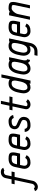

<svg xmlns="http://www.w3.org/2000/svg" viewBox="1760 -2552 926 4597"><g transform="rotate(-90 2223.5 -254.0)"><path d="M414.6 -440.4 399.4 -367.2H285.6L191.4 70.3Q181.2 118.2 138.2 153.6Q95.2 189 46.9 189Q-26.9 189 -55.2 121.1L13.2 94.7Q15.6 101.6 25.9 108.6Q36.1 115.7 46.9 115.7Q73.2 115.7 94.2 96.7Q115.2 77.6 120.1 54.7L210.9 -367.2H109.9L125 -440.4H226.6L257.8 -585.9Q268.6 -635.3 307.6 -666.3Q346.7 -697.3 400.9 -697.3Q413.6 -697.3 424.6 -696Q435.5 -694.8 444.3 -691.9Q453.1 -689 460 -686.3Q466.8 -683.6 472.9 -678.5Q479 -673.3 482.7 -670.7Q486.3 -668 490.5 -661.9Q494.6 -655.8 496.1 -653.8Q497.6 -651.9 501 -646L503.9 -640.1L435.5 -612.8Q429.7 -624 400.9 -624Q373 -624 353.8 -609.6Q334.5 -595.2 329.1 -570.3L301.3 -440.4Z M726.1 -512.2Q755.9 -512.2 778.8 -509.3Q801.8 -506.3 817.1 -501.7Q832.5 -497.1 843.3 -488Q854 -479 859.9 -470.7Q865.7 -462.4 868.7 -447.8Q871.6 -433.1 872.3 -421.9Q873 -410.6 873 -391.6Q873 -372.6 867.2 -343.3L844.7 -237.3H572.3L555.2 -156.7Q552.7 -146.5 552.7 -133.3Q552.7 -100.6 571.5 -80.8Q590.3 -61 622.1 -61H630.9Q677.2 -61 701.7 -74.2Q726.1 -87.4 739.3 -114.7L805.7 -82.5Q781.7 -32.7 738.5 -10.3Q695.3 12.2 630.9 12.2H622.1Q560.5 12.2 520 -29.1Q479.5 -70.3 479.5 -133.3Q479.5 -152.3 483.9 -172.4L523.4 -358.9Q555.7 -512.2 717.3 -512.2ZM587.9 -310.5H785.2L795.9 -358.9Q799.8 -376 799.8 -391.6Q799.8 -403.8 798.8 -409.9Q797.9 -416 794.2 -422.9Q790.5 -429.7 782.5 -432.4Q774.4 -435.1 760.7 -437Q747.1 -439 726.1 -439H717.3Q661.1 -439 633.3 -415.8Q605.5 -392.6 594.7 -343.3Z M1176.3 -512.2Q1206.1 -512.2 1229 -509.3Q1252 -506.3 1267.3 -501.7Q1282.7 -497.1 1293.5 -488Q1304.2 -479 1310.1 -470.7Q1315.9 -462.4 1318.8 -447.8Q1321.8 -433.1 1322.5 -421.9Q1323.2 -410.6 1323.2 -391.6Q1323.2 -372.6 1317.4 -343.3L1294.9 -237.3H1022.5L1005.4 -156.7Q1002.9 -146.5 1002.9 -133.3Q1002.9 -100.6 1021.7 -80.8Q1040.5 -61 1072.3 -61H1081.1Q1127.4 -61 1151.9 -74.2Q1176.3 -87.4 1189.5 -114.7L1255.9 -82.5Q1231.9 -32.7 1188.7 -10.3Q1145.5 12.2 1081.1 12.2H1072.3Q1010.7 12.2 970.2 -29.1Q929.7 -70.3 929.7 -133.3Q929.7 -152.3 934.1 -172.4L973.6 -358.9Q1005.9 -512.2 1167.5 -512.2ZM1038.1 -310.5H1235.4L1246.1 -358.9Q1250 -376 1250 -391.6Q1250 -403.8 1249 -409.9Q1248 -416 1244.4 -422.9Q1240.7 -429.7 1232.7 -432.4Q1224.6 -435.1 1210.9 -437Q1197.3 -439 1176.3 -439H1167.5Q1111.3 -439 1083.5 -415.8Q1055.7 -392.6 1044.9 -343.3Z M1626.5 -439H1617.7Q1500 -439 1500 -364.3Q1500 -351.6 1509.3 -339.4Q1518.6 -327.1 1527.8 -323.2L1643.6 -271Q1675.3 -257.3 1699.5 -226.6Q1723.6 -195.8 1723.6 -152.3Q1723.6 -138.7 1721.2 -125L1716.3 -102.1Q1713.9 -89.8 1709.5 -78.6Q1705.1 -67.4 1691.9 -49.6Q1678.7 -31.7 1659.9 -19.3Q1641.1 -6.8 1607.7 2.7Q1574.2 12.2 1531.2 12.2H1507.8Q1448.2 12.2 1406 -28.1Q1363.8 -68.4 1363.8 -127H1437Q1437 -99.6 1457.8 -80.3Q1478.5 -61 1507.8 -61H1531.2Q1632.3 -61 1645 -116.7L1648.9 -138.7Q1650.4 -146.5 1650.4 -152.3Q1650.4 -187.5 1614.3 -203.6L1497.6 -256.8Q1468.3 -270 1447.8 -298.1Q1427.2 -326.2 1427.2 -362.8Q1427.2 -382.8 1431.4 -401.4Q1435.5 -419.9 1448 -440.9Q1460.4 -461.9 1480.5 -477.1Q1500.5 -492.2 1535.9 -502.2Q1571.3 -512.2 1617.7 -512.2H1626.5Q1676.8 -512.2 1716.8 -482.2Q1756.8 -452.1 1767.6 -403.3L1696.3 -387.7Q1690.9 -410.2 1671.9 -424.6Q1652.8 -439 1626.5 -439Z M2023.9 12.2H2015.1Q1972.7 12.2 1939.5 -15.9Q1906.2 -43.9 1906.2 -89.8Q1906.2 -101.6 1908.7 -113.3L1974.1 -418.9H1879.4L1895 -492.2H1989.7L2033.2 -695.8H2107.9L2064.5 -492.2H2212.4L2196.8 -418.9H2048.8L1980 -97.7Q1979.5 -94.2 1979.5 -89.8Q1979.5 -76.7 1990.2 -68.8Q2001 -61 2015.1 -61H2023.9Q2041.5 -61 2058.1 -70.6Q2074.7 -80.1 2084.5 -93.8L2145 -52.7Q2125 -23.9 2092.3 -5.9Q2059.6 12.2 2023.9 12.2Z M2592.8 -369.6Q2592.8 -393.1 2587.2 -408.2Q2581.5 -423.3 2570.6 -429.4Q2559.6 -435.5 2550.5 -437.3Q2541.5 -439 2526.9 -439H2518.1Q2489.3 -439 2465.3 -425Q2441.4 -411.1 2425.5 -387.2Q2409.7 -363.3 2399.4 -337.9Q2389.2 -312.5 2382.8 -283.7L2365.2 -200.7Q2360.4 -177.7 2360.4 -155.3Q2360.4 -113.8 2377.2 -87.4Q2394 -61 2422.9 -61H2431.6Q2460.4 -61 2484.1 -74.7Q2507.8 -88.4 2523.7 -112.1Q2539.6 -135.7 2549.8 -161.4Q2560.1 -187 2566.4 -216.3L2584 -299.3Q2592.8 -340.3 2592.8 -369.6ZM2592.8 12.2H2518.1L2523.4 -12.7Q2482.9 12.2 2431.6 12.2H2422.9Q2362.3 12.2 2324.7 -34.9Q2287.1 -82 2287.1 -155.3Q2287.1 -183.6 2293.9 -216.3L2311.5 -299.3Q2332 -393.6 2385 -452.9Q2438 -512.2 2518.1 -512.2H2526.9Q2586.9 -512.2 2623 -482.4L2665.5 -683.6H2740.2Z M3043 -370.1Q3043 -393.6 3038.1 -408.2Q3033.2 -422.9 3022.9 -429.2Q3012.7 -435.5 3002.9 -437.3Q2993.2 -439 2977.1 -439H2968.3Q2939.5 -439 2915.5 -425Q2891.6 -411.1 2875.7 -387.2Q2859.9 -363.3 2849.6 -337.9Q2839.4 -312.5 2833 -283.7L2815.4 -200.7Q2810.5 -176.8 2810.5 -154.8Q2810.5 -112.3 2827.6 -86.7Q2844.7 -61 2873 -61H2881.8Q2910.6 -61 2934.3 -74.7Q2958 -88.4 2973.9 -112.1Q2989.7 -135.7 3000 -161.4Q3010.3 -187 3016.6 -216.3L3034.2 -299.3Q3043 -341.3 3043 -370.1ZM2968.3 -512.2H2977.1Q3040 -512.2 3073.2 -481.9L3077.1 -500H3151.9L3078.6 -156.7Q3075.2 -141.1 3075.2 -122.1Q3075.2 -102.1 3078.9 -87.6Q3082.5 -73.2 3087.9 -73.2H3103.5L3087.9 0H3083.5Q3038.6 0 3017.6 -49.8Q2962.4 12.2 2881.8 12.2H2873Q2812.5 12.2 2774.9 -34.9Q2737.3 -82 2737.3 -154.8Q2737.3 -183.6 2744.1 -216.3L2761.7 -299.3Q2782.2 -393.6 2835.2 -452.9Q2888.2 -512.2 2968.3 -512.2Z M3493.2 -370.1Q3493.2 -389.2 3489.5 -402.3Q3485.8 -415.5 3480.2 -422.6Q3474.6 -429.7 3465.1 -433.3Q3455.6 -437 3447.5 -438Q3439.5 -439 3427.2 -439H3418.5Q3389.6 -439 3365.7 -425Q3341.8 -411.1 3325.9 -387.2Q3310.1 -363.3 3299.8 -337.9Q3289.6 -312.5 3283.2 -283.7L3265.6 -200.7Q3260.7 -176.8 3260.7 -154.8Q3260.7 -112.3 3277.8 -86.7Q3294.9 -61 3323.2 -61H3332Q3358.9 -61 3381.8 -73.2Q3404.8 -85.4 3420.4 -106.2Q3436 -127 3446.8 -150.9Q3457.5 -174.8 3463.4 -202.1L3485.4 -303.2Q3493.2 -340.8 3493.2 -370.1ZM3418.5 -512.2H3427.2Q3488.8 -512.2 3523.4 -481.9L3527.3 -500H3602.1L3493.2 7.8Q3476.1 86.4 3422.1 133.3Q3368.2 180.2 3290 180.2H3185.5L3201.2 106.9H3290Q3345.2 106.9 3378.2 74.5Q3411.1 42 3421.9 -7.8L3422.9 -12.2Q3381.8 12.2 3332 12.2H3323.2Q3262.7 12.2 3225.1 -34.9Q3187.5 -82 3187.5 -154.8Q3187.5 -183.6 3194.3 -216.3L3211.9 -299.3Q3232.4 -393.6 3285.4 -452.9Q3338.4 -512.2 3418.5 -512.2Z M3877.4 -512.2Q3907.2 -512.2 3930.2 -509.3Q3953.1 -506.3 3968.5 -501.7Q3983.9 -497.1 3994.6 -488Q4005.4 -479 4011.2 -470.7Q4017.1 -462.4 4020 -447.8Q4022.9 -433.1 4023.7 -421.9Q4024.4 -410.6 4024.4 -391.6Q4024.4 -372.6 4018.6 -343.3L3996.1 -237.3H3723.6L3706.5 -156.7Q3704.1 -146.5 3704.1 -133.3Q3704.1 -100.6 3722.9 -80.8Q3741.7 -61 3773.4 -61H3782.2Q3828.6 -61 3853 -74.2Q3877.4 -87.4 3890.6 -114.7L3957 -82.5Q3933.1 -32.7 3889.9 -10.3Q3846.7 12.2 3782.2 12.2H3773.4Q3711.9 12.2 3671.4 -29.1Q3630.9 -70.3 3630.9 -133.3Q3630.9 -152.3 3635.3 -172.4L3674.8 -358.9Q3707 -512.2 3868.7 -512.2ZM3739.3 -310.5H3936.5L3947.3 -358.9Q3951.2 -376 3951.2 -391.6Q3951.2 -403.8 3950.2 -409.9Q3949.2 -416 3945.6 -422.9Q3941.9 -429.7 3933.8 -432.4Q3925.8 -435.1 3912.1 -437Q3898.4 -439 3877.4 -439H3868.7Q3812.5 -439 3784.7 -415.8Q3756.8 -392.6 3746.1 -343.3Z M4327.6 -512.2Q4357.4 -512.2 4379.9 -509.3Q4402.3 -506.3 4418 -501.5Q4433.6 -496.6 4444.3 -487.8Q4455.1 -479 4460.9 -470.5Q4466.8 -461.9 4470 -447.8Q4473.1 -433.6 4473.9 -421.9Q4474.6 -410.2 4474.6 -391.6Q4474.6 -371.6 4468.8 -343.3L4396 0H4321.3L4397.5 -358.9Q4401.4 -376 4401.4 -391.6Q4401.4 -410.6 4397.2 -419.7Q4393.1 -428.7 4377.2 -433.8Q4361.3 -439 4327.6 -439H4318.8Q4294.9 -439 4265.6 -414.6Q4236.3 -390.1 4214.1 -355.7Q4191.9 -321.3 4185.5 -292L4123.5 0H4048.8L4155.3 -500H4230L4224.6 -474.1Q4272.5 -512.2 4318.8 -512.2Z"/></g></svg>

Font: Anka/Coder Narrow
Style: Italic
Weight: 400
Width: 3
Italic angle: -12°
Monospace: yes
Version: Version 001.100